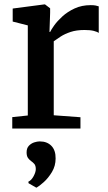

<svg xmlns="http://www.w3.org/2000/svg" viewBox="-20 -587 494 877"><path d="M36 0V-52L107 -59.5V-471L38 -488.5V-548L183 -567H185.5L209 -549V-529L206 -441H209Q213.5 -451 227.5 -470.8Q241.5 -490.5 265 -512Q288.5 -533.5 321 -548.5Q353.5 -563.5 394 -563.5Q408 -563.5 416.8 -561.8Q425.5 -560 431 -558V-436.5Q424 -442 408 -446Q392 -450 366 -450Q329 -450 302.2 -441Q275.5 -432 257 -420Q238.5 -408 225.5 -398.5V-60.5L347.5 -51.5V0ZM234 137Q234 171 217.2 198.8Q200.5 226.5 179.8 245Q159 263.5 147 270H145.5L110.5 250L109.5 243Q123.5 236.5 133.5 217.8Q143.5 199 143.5 185.5Q143.5 170 137 162.2Q130.5 154.5 123 149.5Q115 144 108.2 135Q101.5 126 101.5 109Q101.5 89.5 112.2 78.5Q123 67.5 136.8 63.2Q150.5 59 160 59H162.5Q195 59 214.8 79.2Q234.5 99.5 234 137Z"/></svg>

Font: Merriweather 20pt SemiBold
Style: Regular
Weight: 600
Version: Version 2.100